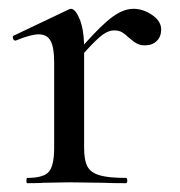

<svg xmlns="http://www.w3.org/2000/svg" viewBox="-20 -416 409 436"><path d="M346 -349Q346 -333 336 -323Q326 -313 309 -313Q299 -313 292 -316.5Q285 -320 280 -324.5Q275 -329 273 -330Q265 -338 257.5 -342.5Q250 -347 239 -347Q227 -347 213.5 -337.5Q200 -328 171 -296V-81Q171 -52 178.5 -38Q186 -24 206 -18Q226 -12 266 -12Q269 -12 269 -6Q269 0 266 0Q233 0 213 -1L137 -2L81 -1Q67 0 42 0Q40 0 40 -6Q40 -12 42 -12Q79 -12 91 -26Q103 -40 103 -81V-275Q103 -308 95 -323Q87 -338 68 -338Q50 -338 16 -324H14Q11 -324 9.5 -329Q8 -334 11 -335L135 -394Q139 -396 141 -396Q151 -396 160.5 -373.5Q170 -351 171 -315Q212 -361 236.5 -378.5Q261 -396 283 -396Q305 -396 325.5 -382Q346 -368 346 -349Z"/></svg>

Font: Cormorant Infant Medium
Style: Regular
Weight: 500
Designer: Christian Thalmann (Catharsis Fonts)
Version: Version 3.000